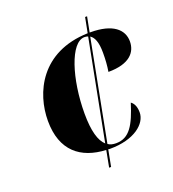

<svg xmlns="http://www.w3.org/2000/svg" viewBox="-131 -815 826 915"><g transform="rotate(-20 282.5 -357.0)"><path d="M266 0H276L292 -84C295 -83 299 -83 302 -83C425 -83 493 -141 493 -198C493 -232 480 -249 469 -256C437 -154 406 -98 338 -98C322 -98 308 -101 297 -109L395 -618C414 -606 426 -579 426 -525C426 -490 424 -460 419 -430C528 -430 565 -478 565 -532C565 -592 516 -637 403 -637H399L414 -714H404L389 -637C149 -630 68 -450 68 -309C68 -157 155 -90 282 -84ZM244 -282C244 -456 297 -625 368 -625C374 -625 380 -624 386 -622L288 -115C260 -140 244 -193 244 -282Z"/></g></svg>

Font: Noto Serif Display SemiCondensed Black
Style: Italic
Weight: 900
Width: 4
Italic angle: -12°
Designer: Monotype Design Team
Foundry: Monotype Imaging Inc.
Version: Version 2.009